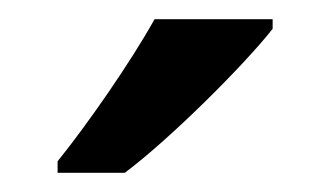

<svg xmlns="http://www.w3.org/2000/svg" viewBox="-20 -786 344 200"><path d="M264 -756V-766H141C116 -721 70 -655 40 -618V-606H110C158 -642 235 -719 264 -756Z"/></svg>

Font: Noto Sans Medefaidrin Medium
Style: Regular
Weight: 500
Designer: Dalton Maag Ltd
Foundry: Dalton Maag Ltd
Version: Version 1.002